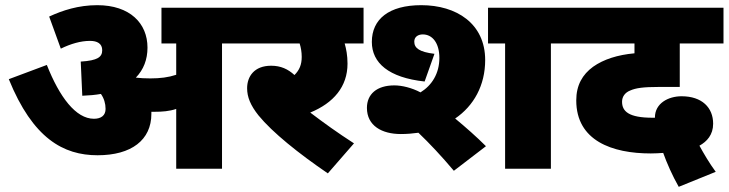

<svg xmlns="http://www.w3.org/2000/svg" viewBox="-20 -652 2816 742"><path d="M565 -212C565 -215 565 -218 565 -220C569 -220 574 -220 578 -220C607 -220 634 -222 661 -231V0H838V-484H923V-622H604V-484H661V-363C631 -353 599 -349 561 -349C539 -349 521 -350 505 -352C535 -383 550 -422 550 -468C550 -562 482 -632 356 -632C283 -632 222 -612 170 -588L215 -464C254 -483 292 -494 328 -494C355 -494 375 -484 375 -458C375 -432 358 -418 292 -414L298 -282C324 -283 348 -285 370 -289C382 -272 388 -252 388 -231C388 -206 371 -193 343 -193C273 -193 210 -277 161 -401L14 -346C107 -117 225 -52 357 -52C488 -52 565 -111 565 -212Z M1348 -98C1283 -140 1233 -176 1179 -217C1269 -254 1323 -317 1323 -406C1323 -438 1318 -463 1312 -484H1385V-622H908V-484H1138C1143 -468 1146 -451 1146 -432C1146 -402 1137 -381 1118 -362C1093 -385 1065 -398 1028 -398C962 -398 935 -356 935 -311C935 -277 948 -245 979 -206C1033 -140 1134 -59 1247 18Z M1529 -134C1553 -134 1575 -136 1597 -139C1639 -99 1686 -49 1734 8L1858 -87C1822 -123 1780 -160 1739 -194C1811 -243 1855 -322 1855 -420C1855 -561 1744 -632 1608 -632C1483 -632 1417 -578 1417 -490C1417 -409 1482 -352 1621 -337L1659 -444C1601 -451 1581 -466 1581 -491C1581 -510 1596 -519 1614 -519C1651 -519 1678 -486 1678 -428C1678 -368 1649 -322 1605 -295C1571 -313 1533 -322 1504 -322C1436 -322 1398 -288 1398 -235C1398 -166 1456 -134 1529 -134ZM2109 -484H2194V-622H1866V-484H1932V0H2109Z M2603 70 2746 12C2721 -22 2700 -58 2683 -89C2712 -105 2736 -131 2736 -174C2736 -236 2693 -280 2614 -280C2563 -280 2511 -253 2511 -198V-197C2508 -197 2505 -197 2502 -197C2409 -197 2384 -222 2384 -259C2384 -278 2395 -294 2415 -302C2437 -312 2467 -316 2526 -316H2607V-484H2776V-622H2179V-484H2432V-446C2367 -440 2313 -423 2272 -394C2231 -364 2207 -323 2207 -264C2207 -108 2346 -59 2495 -59C2511 -59 2527 -60 2543 -61C2557 -22 2578 26 2603 70Z"/></svg>

Font: Noto Sans Black
Style: Italic
Weight: 900
Italic angle: -12°
Designer: Monotype Design Team
Foundry: Monotype Imaging Inc.
Version: Version 2.013